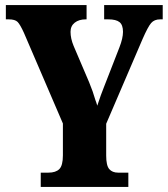

<svg xmlns="http://www.w3.org/2000/svg" viewBox="-20 -734 660 754"><path d="M140 -56H170Q199 -56 213 -70Q227 -84 227 -124V-249L74 -605Q59 -638 49 -648Q39 -658 14 -658H3V-714H320V-658H317Q290 -658 273.5 -645Q257 -632 257 -609Q257 -583 269 -554L330 -411Q345 -375 355 -340Q358 -333 362 -319Q369 -341 376 -360Q383 -379 389 -394L405 -435L449 -548Q463 -584 463 -609Q463 -636 449.5 -647Q436 -658 405 -658H389V-714H619V-658H609Q586 -658 573.5 -643.5Q561 -629 540 -581L397 -248V-123Q397 -84 409 -70Q421 -56 444 -56H484V0H140Z"/></svg>

Font: Noto Serif CondBlack
Style: Regular
Weight: 900
Width: 3
Designer: Monotype Design Team
Foundry: Monotype Imaging Inc.
Version: Version 1.001